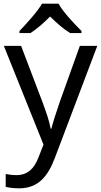

<svg xmlns="http://www.w3.org/2000/svg" viewBox="-20 -786 550 1046"><path d="M299 -766H209C183 -721 123 -656 86 -617V-606H146C181 -628 217 -660 253 -696C289 -660 327 -627 362 -606H424V-617C386 -655 323 -721 299 -766ZM1 -536 217 2 189 73C167 131 131 168 70 168C47 168 25 165 11 162V232C28 236 52 240 84 240C188 240 241 175 279 74L510 -536H415L306 -232C287 -177 268 -118 260 -85H256C248 -129 231 -177 211 -231L95 -536Z"/></svg>

Font: Noto Sans Hebrew Droid Medium
Style: Regular
Weight: 500
Designer: Monotype Design Team
Foundry: Monotype Imaging Inc.
Version: Version 1.100